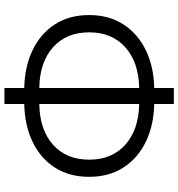

<svg xmlns="http://www.w3.org/2000/svg" viewBox="11 -787 805 867"><g transform="rotate(90 413.5 -353.5)"><path d="M377.5 29V-60.5Q281 -62.5 206.8 -98Q132.5 -133.5 90.2 -198.5Q48 -263.5 48 -353.5Q48 -443 90.2 -508.2Q132.5 -573.5 206.8 -609.5Q281 -645.5 377.5 -647.5V-736H449.5V-647.5Q546 -645.5 620.2 -609.5Q694.5 -573.5 736.5 -508.2Q778.5 -443 778.5 -353.5Q778.5 -263.5 736.5 -198.5Q694.5 -133.5 620.2 -98Q546 -62.5 449.5 -60.5V29ZM377.5 -128.5V-579.5Q261.5 -577.5 193.8 -517Q126 -456.5 126 -353.5Q126 -250.5 193.8 -190.2Q261.5 -130 377.5 -128.5ZM449.5 -128.5Q565.5 -130 633.2 -190.2Q701 -250.5 701 -353.5Q701 -456.5 633.2 -517Q565.5 -577.5 449.5 -579.5Z"/></g></svg>

Font: Geologica ExtraLight
Style: Regular
Weight: 200
Designer: Sindre Bremnes, Frode Helland
Foundry: Monokrom Skriftforlag AS
Version: Version 1.010; ttfautohint (v1.8.4.7-5d5b);gftools[0.9.28]